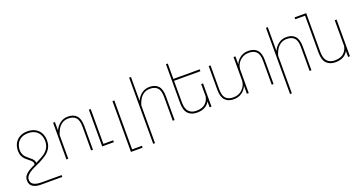

<svg xmlns="http://www.w3.org/2000/svg" viewBox="-43 -1572 4912 2597"><g transform="rotate(-20 2413.0 -273.5)"><path d="M227.5 -82.5Q229 -89.8 229 -95.7Q229 -109.9 221.9 -121.6Q214.8 -133.3 204.6 -143.1Q194.3 -152.8 174.3 -168.5Q145 -190.9 125.7 -210.4Q106.4 -230 92.8 -260Q79.1 -290 79.1 -331.1Q79.1 -392.1 104.2 -439Q129.4 -485.8 176.8 -512Q224.1 -538.1 288.6 -538.1Q353.5 -538.1 400.6 -512Q447.8 -485.8 472.7 -439Q497.6 -392.1 497.6 -331.1Q497.6 -267.1 470.7 -222.4Q443.8 -177.7 406.2 -150.6Q368.7 -123.5 308.1 -91.3L296.9 -85.4Q282.2 -77.6 257.8 -67.4Q208.5 -45.9 173.1 -26.6Q137.7 -7.3 110.4 21Q83 49.3 83 83.5Q83 131.3 121.6 154.1Q160.2 176.8 239.3 176.8H522.5V203.1H213.4Q145 203.1 100.8 175.8Q56.6 148.4 56.6 83Q56.6 43.9 79.8 14.6Q103 -14.6 136.5 -34.9Q169.9 -55.2 227.5 -82.5ZM192.4 -188.5Q214.4 -170.9 227.1 -158.7Q239.7 -146.5 248.3 -131.1Q256.8 -115.7 256.8 -96.7V-96.2Q265.6 -100.1 283.2 -108.9Q341.8 -138.2 378.2 -161.6Q414.6 -185.1 442.9 -227.3Q471.2 -269.5 471.2 -331.1Q471.2 -383.3 450.4 -424.1Q429.7 -464.8 388.7 -488.3Q347.7 -511.7 288.6 -511.7Q229.5 -511.7 188.5 -488.3Q147.5 -464.8 126.5 -424.1Q105.5 -383.3 105.5 -331.1Q105.5 -296.9 117.7 -271.2Q129.9 -245.6 147 -228.3Q164.1 -210.9 192.4 -188.5Z M712.4 -413.6Q690.9 -373 682.6 -338.4V0H656.2V-528.3H682.6V-405.8Q707.5 -464.4 757.1 -501.2Q806.6 -538.1 870.1 -538.1Q952.1 -538.1 994.9 -491.5Q1037.6 -444.8 1038.1 -344.2V0H1011.7V-344.2Q1011.2 -437.5 974.1 -474.9Q937 -512.2 868.7 -512.2Q814.5 -512.2 775.1 -485.1Q735.8 -458 712.4 -413.6Z M1338.9 -26.9V0H1170.9V-528.3H1197.8V-26.9Z M1678.7 176.3V203.1H1510.7V-528.3H1537.6V176.3Z M1887.2 -413.6Q1865.7 -373 1857.4 -338.4V203.1H1831.1V-750H1857.4V-405.8Q1882.3 -464.4 1931.9 -501.2Q1981.4 -538.1 2044.9 -538.1Q2127 -538.1 2169.7 -491.5Q2212.4 -444.8 2212.9 -344.2V0H2186.5V-344.2Q2186 -437.5 2148.9 -474.9Q2111.8 -512.2 2043.5 -512.2Q1989.3 -512.2 1950 -485.1Q1910.6 -458 1887.2 -413.6Z M2387.7 -501.5V-189.5Q2388.2 -98.6 2427.2 -57.6Q2466.3 -16.6 2534.2 -16.6Q2616.7 -16.6 2661.1 -55.2Q2705.6 -93.8 2717.3 -156.7V-334.5H2744.1V0H2717.3V-85.4Q2692.9 -40 2647.5 -15.1Q2602.1 9.8 2535.2 9.8Q2453.1 9.8 2407.2 -38.1Q2361.3 -85.9 2361.3 -190.4V-750H2387.7V-528.3H2767.1V-501.5Z M3637.7 -344.2V0H3611.3V-344.2Q3611.3 -437 3574 -474.6Q3536.6 -512.2 3468.3 -512.2Q3409.7 -512.2 3367.9 -485.8Q3326.2 -459.5 3302.7 -417.5Q3293 -400.4 3287.4 -380.1Q3281.7 -359.9 3280.3 -343.8V0H3253.4V-113.8Q3227.1 -55.7 3179.2 -22.9Q3131.3 9.8 3065.4 9.8Q2983.4 9.8 2939.9 -36.9Q2896.5 -83.5 2896 -184.1V-528.3H2922.4V-184.1Q2922.4 -91.3 2959.7 -53.7Q2997.1 -16.1 3065.4 -16.1Q3124 -16.1 3165.8 -42.5Q3207.5 -68.8 3231 -110.8Q3240.7 -127.9 3246.3 -148.2Q3252 -168.5 3253.4 -184.6V-528.3H3280.3V-414.6Q3306.6 -472.7 3354.5 -505.4Q3402.3 -538.1 3468.3 -538.1Q3550.3 -538.1 3593.8 -491.5Q3637.2 -444.8 3637.7 -344.2Z M3856.9 -413.6Q3835.4 -373 3827.1 -338.4V203.1H3800.8V-750H3827.1V-405.8Q3852.1 -464.4 3901.6 -501.2Q3951.2 -538.1 4014.6 -538.1Q4096.7 -538.1 4139.4 -491.5Q4182.1 -444.8 4182.6 -344.2V0H4156.2V-344.2Q4155.8 -437.5 4118.7 -474.9Q4081.5 -512.2 4013.2 -512.2Q3959 -512.2 3919.7 -485.1Q3880.4 -458 3856.9 -413.6Z M4736.8 -528.3V0H4710V-85.4Q4685.5 -40 4640.1 -15.1Q4594.7 9.8 4527.8 9.8Q4445.8 9.8 4400.1 -38.1Q4354.5 -85.9 4354 -190.4V-723.1H4212.9V-750H4380.4V-189.5Q4380.9 -98.6 4419.9 -57.6Q4459 -16.6 4526.9 -16.6Q4609.4 -16.6 4653.8 -55.2Q4698.2 -93.8 4710 -156.7V-528.3Z"/></g></svg>

Font: Mardoto Thin
Style: Regular
Weight: 250
Designer: Christian Robertson, Vahan Hovhannisyan
Foundry: Google
Version: Version 1.000